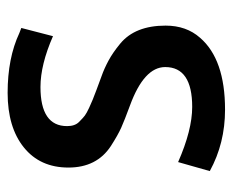

<svg xmlns="http://www.w3.org/2000/svg" viewBox="-72 -512 596 491"><g transform="rotate(-90 225.5 -266.0)"><path d="M34 -27 57 -108Q139 -72 198 -72Q300 -72 300 -141Q300 -195 202 -231Q164 -245 145 -253.5Q126 -262 98 -280Q43 -316 43 -388.5Q43 -461 94.5 -502.5Q146 -544 234 -544Q323 -544 387 -514Q399 -509 400 -509L379 -428Q306 -460 249 -460Q149 -460 149 -392Q149 -372 159.5 -361.5Q170 -351 176 -346.5Q182 -342 196 -335.5Q210 -329 216.5 -326.5Q223 -324 241 -317Q259 -310 277.5 -303.5Q296 -297 316.5 -286Q337 -275 360 -256Q406 -218 406 -140Q406 -87 375 -52Q320 12 191 12Q105 12 34 -27Z"/></g></svg>

Font: Convergence
Style: Regular
Weight: 400
Designer: Nicolas Silva and John Vargas
Foundry: Nicolas Silva and Jonh Vargas
Version: Version 1.002